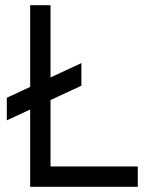

<svg xmlns="http://www.w3.org/2000/svg" viewBox="-20 -720 565 740"><path d="M96.3 0H511V-78.3H174.7V-700H96.3ZM6.3 -256.2 293.7 -389.7V-476.8L6.3 -343.3Z"/></svg>

Font: Unageo Variable
Style: Regular
Weight: 300
Designer: Richard Sepsi
Foundry: Richard Sepsi
Version: Version 2.200